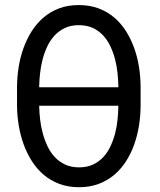

<svg xmlns="http://www.w3.org/2000/svg" viewBox="-20 -741 640 770"><path d="M543.9 -314.5Q543.5 -276.4 537.4 -237.5Q531.2 -198.7 518.6 -162.6Q505.9 -126.5 486.1 -95.2Q466.3 -64 439 -40.5Q411.6 -17.1 376.2 -3.7Q340.8 9.8 296.9 9.8Q252.9 9.8 217.5 -3.7Q182.1 -17.1 154.8 -40.5Q127.4 -64 107.4 -95.5Q87.4 -127 74.5 -163.1Q61.5 -199.2 55.2 -237.8Q48.8 -276.4 48.3 -314.5V-395.5Q48.8 -433.6 54.9 -472.4Q61 -511.2 74 -547.4Q86.9 -583.5 106.7 -615Q126.5 -646.5 153.8 -670.2Q181.2 -693.8 216.6 -707.3Q252 -720.7 295.9 -720.7Q339.8 -720.7 375.5 -707.3Q411.1 -693.8 438.5 -670.4Q465.8 -647 485.6 -615.5Q505.4 -584 518.3 -547.9Q531.2 -511.7 537.4 -472.7Q543.5 -433.6 543.9 -395.5ZM137.2 -391.1H454.6V-396.5Q454.1 -421.9 451.2 -449.5Q448.2 -477.1 441.2 -504.2Q434.1 -531.2 422.4 -555.9Q410.6 -580.6 393.1 -599.4Q375.5 -618.2 351.6 -629.2Q327.6 -640.1 295.9 -640.1Q264.6 -640.1 240.7 -628.9Q216.8 -617.7 199.2 -598.9Q181.6 -580.1 169.9 -555.4Q158.2 -530.8 151.1 -503.7Q144 -476.6 140.9 -449Q137.7 -421.4 137.2 -396.5ZM454.6 -316.9H137.2V-314.5Q137.7 -289.6 140.9 -261.7Q144 -233.9 151.4 -206.8Q158.7 -179.7 170.4 -154.8Q182.1 -129.9 199.7 -111.1Q217.3 -92.3 241.2 -81.1Q265.1 -69.8 296.9 -69.8Q328.6 -69.8 352.8 -81.1Q377 -92.3 394.3 -111.1Q411.6 -129.9 423.1 -154.5Q434.6 -179.2 441.7 -206.3Q448.7 -233.4 451.4 -261.2Q454.1 -289.1 454.6 -314.5Z"/></svg>

Font: Roboto Mono
Style: Regular
Weight: 400
Designer: Google
Version: Version 2.000985; 2015; ttfautohint (v1.3)